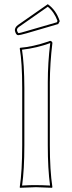

<svg xmlns="http://www.w3.org/2000/svg" viewBox="-20 -893 344 916"><path d="M208 -873Q248 -844.7 265.1 -792L257.8 -778.3L106 -733.9Q74.7 -725.1 66.9 -725.1Q56.6 -725.1 51.8 -744.1Q50.8 -748 50.8 -750Q52.2 -764.2 65.9 -773.9ZM85.9 -200.2V-474.1Q85.9 -595.7 74.2 -662.1L76.2 -665Q135.3 -669.4 210.4 -694.8Q215.8 -696.8 219.2 -698.2Q229 -696.3 230 -688Q218.3 -591.8 217.8 -500V-200.2Q217.8 -80.6 230 0L228 2.9Q226.6 2.9 151.9 0L75.2 2.9L74.2 0Q85.9 -76.7 85.9 -200.2ZM208 -860.8 71.8 -765.6Q61 -758.3 61 -750.5Q61.5 -741.7 67.9 -734.9Q75.7 -735.4 103 -743.7L251 -786.6L254.4 -793Q238.8 -835.9 208 -860.8ZM96.2 -200.2Q96.2 -83 85.4 -7.8Q124.5 -10.3 151.9 -9.8Q180.2 -9.8 218.8 -7.8Q208 -87.4 208 -200.2V-500Q208 -593.3 219.7 -687.5Q156.2 -664.1 85 -655.8Q95.7 -587.4 96.2 -474.1Z"/></svg>

Font: Linux Biolinum Outline O
Style: Bold
Weight: 700
Designer: Philipp H. Poll
Foundry: Philipp H. Poll
Version: Version 0.9.2